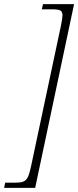

<svg xmlns="http://www.w3.org/2000/svg" viewBox="-74 -780 378 928"><path d="M-54 128 -49 103H-1Q24 103 38 98Q52 93 60.5 76Q69 59 76 24L221 -658Q224 -673 226 -686Q228 -699 228 -706Q228 -724 217 -729.5Q206 -735 178 -735H128L134 -760H284L96 128Z"/></svg>

Font: Noto Serif Tamil Condensed ExtraLight
Style: Italic
Weight: 200
Width: 3
Italic angle: -12°
Designer: Indian Type Foundry, Tom Grace, and the Monotype Design Team
Foundry: Monotype Imaging Inc.
Version: Version 2.003; ttfautohint (v1.8.4.7-5d5b)